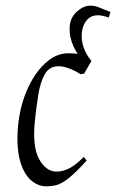

<svg xmlns="http://www.w3.org/2000/svg" viewBox="-20 -648 410 678"><path d="M301 -435 279 -428Q254 -452 239 -485.5Q224 -519 226 -553Q228 -586 251.5 -607Q275 -628 299 -628Q316 -628 330.5 -621.5Q345 -615 370 -606L364 -586Q353 -590 343.5 -592Q334 -594 325 -594Q296 -594 280.5 -568.5Q265 -543 269.5 -506Q274 -469 301 -435ZM143 10Q114 10 89 -12Q64 -34 51 -79.5Q38 -125 43 -195Q49 -269 75 -329Q101 -389 139.5 -424.5Q178 -460 221 -460Q243 -460 260.5 -457Q278 -454 303 -433L277 -388L264 -386Q254 -393 241.5 -399Q229 -405 215 -409.5Q201 -414 186 -414Q154 -414 138 -385.5Q122 -357 115 -312.5Q108 -268 103 -220Q94 -129 118.5 -85.5Q143 -42 180 -42Q200 -42 222.5 -52.5Q245 -63 276 -94L286 -81Q246 -37 221.5 -18Q197 1 179.5 5.5Q162 10 143 10Z"/></svg>

Font: Ancizar Serif Light
Style: Italic
Weight: 300
Italic angle: -4°
Designer: Cesar Puertas, Viviana Monsalve, Julian Moncada, Julian Prieto, Jose Castro, Felipe Aragon, Mariel Hernandez, Sara Alarc
Version: Version 8.100